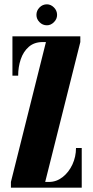

<svg xmlns="http://www.w3.org/2000/svg" viewBox="-20 -868 428 888"><path d="M30.5 0V-26.5L192.5 -673.5H177.5Q138.5 -673.5 113.2 -651.5Q88 -629.5 76 -594Q64 -558.5 64 -518H37.5V-700H351.5V-673.5L189 -26.5H206Q241 -26.5 269.5 -48.8Q298 -71 314.8 -107Q331.5 -143 331.5 -183.5H358V0ZM197 -751Q177 -751 162.8 -765.5Q148.5 -780 148.5 -799Q148.5 -819 162.8 -833.5Q177 -848 197 -848Q215 -848 229.5 -833.5Q244 -819 244 -799Q244 -780 229.5 -765.5Q215 -751 197 -751Z"/></svg>

Font: Imbue 50pt Black
Style: Regular
Weight: 900
Designer: Tyler Finck
Foundry: Etcetera Type Company
Version: Version 1.102; ttfautohint (v1.8.3)